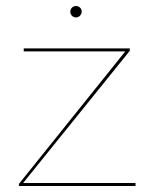

<svg xmlns="http://www.w3.org/2000/svg" viewBox="-20 -619 506 639"><path d="M214 -580Q214 -588 219.5 -593.5Q225 -599 233 -599Q241 -599 246.5 -593.5Q252 -588 252 -580Q252 -573 246.5 -567Q241 -561 233 -561Q225 -561 219.5 -566.5Q214 -572 214 -580ZM431 -10V0H43V-7L397 -448H59V-458H412V-450L57 -10Z"/></svg>

Font: Ysabeau SC Hairline
Style: Regular
Weight: 100
Designer: Christian Thalmann (Catharsis Fonts)
Version: Version 0.003